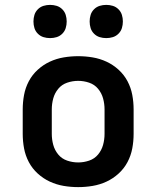

<svg xmlns="http://www.w3.org/2000/svg" viewBox="-20 -758 640 786"><path d="M300 8Q270 8 240.5 3Q211 -2 184 -14.5Q157 -27 134.5 -47.5Q112 -68 98 -94.5Q84 -121 78.5 -150.5Q73 -180 73 -210V-310Q73 -340 78.5 -369.5Q84 -399 98 -425.5Q112 -452 134.5 -472.5Q157 -493 184 -505.5Q211 -518 240.5 -523Q270 -528 300 -528Q330 -528 359.5 -523Q389 -518 416 -505.5Q443 -493 465.5 -472.5Q488 -452 502 -425.5Q516 -399 521.5 -369.5Q527 -340 527 -310V-210Q527 -180 521.5 -150.5Q516 -121 502 -94.5Q488 -68 465.5 -47.5Q443 -27 416 -14.5Q389 -2 359.5 3Q330 8 300 8ZM300 -93Q323 -93 345 -100.5Q367 -108 381.5 -125.5Q396 -143 402 -165Q408 -187 408 -210V-310Q408 -333 402 -355Q396 -377 381.5 -394.5Q367 -412 345 -419.5Q323 -427 300 -427Q277 -427 255 -419.5Q233 -412 218.5 -394.5Q204 -377 198 -355Q192 -333 192 -310V-210Q192 -187 198 -165Q204 -143 218.5 -125.5Q233 -108 255 -100.5Q277 -93 300 -93ZM415 -602Q401 -602 388 -606Q375 -610 365 -620Q355 -630 351 -643Q347 -656 347 -670Q347 -684 351 -697Q355 -710 365 -720Q375 -730 388 -734Q401 -738 415 -738Q429 -738 442 -734Q455 -730 465 -720Q475 -710 479 -697Q483 -684 483 -670Q483 -656 479 -643Q475 -630 465 -620Q455 -610 442 -606Q429 -602 415 -602ZM185 -602Q171 -602 158 -606Q145 -610 135 -620Q125 -630 121 -643Q117 -656 117 -670Q117 -684 121 -697Q125 -710 135 -720Q145 -730 158 -734Q171 -738 185 -738Q199 -738 212 -734Q225 -730 235 -720Q245 -710 249 -697Q253 -684 253 -670Q253 -656 249 -643Q245 -630 235 -620Q225 -610 212 -606Q199 -602 185 -602Z"/></svg>

Font: Iosevka Aile
Style: Bold
Weight: 700
Designer: Belleve Invis
Foundry: Belleve Invis
Version: Version 28.0.1; ttfautohint (v1.8.4)